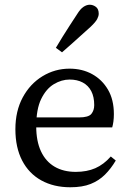

<svg xmlns="http://www.w3.org/2000/svg" viewBox="-20 -778 550 811"><path d="M277 13Q207 13 154.5 -16Q102 -45 73.5 -100Q45 -155 45 -232Q45 -309 76 -366.5Q107 -424 159.5 -456Q212 -488 274 -488Q327 -488 369 -465Q411 -442 436 -399.5Q461 -357 461 -296Q461 -279 459 -264.5Q457 -250 454 -240H84V-282H313Q354 -282 366 -297Q378 -312 378 -334Q378 -369 365.5 -393Q353 -417 329.5 -429.5Q306 -442 274 -442Q240 -442 207.5 -422.5Q175 -403 154 -360Q133 -317 133 -244Q133 -182 153 -139Q173 -96 210.5 -74Q248 -52 300 -52Q347 -52 382.5 -67.5Q418 -83 448 -117L469 -100Q449 -66 423.5 -40.5Q398 -15 363 -1Q328 13 277 13ZM216 -576Q230 -600 244.5 -623Q259 -646 274 -669.5Q289 -693 305 -717Q319 -740 332.5 -749Q346 -758 359 -758Q373 -758 385 -749Q397 -740 397 -720Q397 -710 390.5 -697.5Q384 -685 363 -665Q343 -647 323 -629Q303 -611 283 -593Q263 -575 242 -557Z"/></svg>

Font: Source Serif 4 Variable
Style: Regular
Weight: 400
Designer: Frank Grießhammer
Foundry: Adobe
Version: Version 4.005;hotconv 1.1.0;makeotfexe 2.6.0